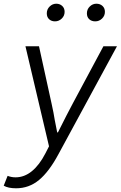

<svg xmlns="http://www.w3.org/2000/svg" viewBox="-63 -781 650 1034"><path d="M-43 219 -22 166Q-2 174 21 174Q68 174 108.5 141Q149 108 181 46L201 7L74 -532H147L215 -222Q226 -173 232 -134L245 -68H249Q301 -172 328 -222L494 -532H567L252 49Q201 144 147 188.5Q93 233 24 233Q-19 233 -43 219ZM189 -709Q189 -731 204.5 -746Q220 -761 240 -761Q259 -761 272 -749Q285 -737 285 -717Q285 -696 269.5 -681Q254 -666 233 -666Q214 -666 201.5 -677.5Q189 -689 189 -709ZM405 -709Q405 -731 420.5 -746Q436 -761 456 -761Q476 -761 489 -749Q502 -737 502 -717Q502 -696 486.5 -681Q471 -666 450 -666Q430 -666 417.5 -677.5Q405 -689 405 -709Z"/></svg>

Font: Nebula Sans Book
Style: Regular
Weight: 400
Italic angle: -9°
Designer: Paul D. Hunt for Adobe (as Source Sans)
Foundry: Nebula Entertainment & Broadcasting LLC
Version: Version 1.010